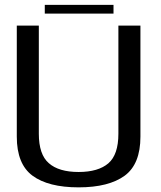

<svg xmlns="http://www.w3.org/2000/svg" viewBox="-20 -782 676 806"><path d="M310 4.5C394.5 4.5 459 -12 503.5 -44.5C547.5 -77 569.5 -131.5 569.5 -208.5V-674.5H477V-220.5C477 -162 463 -121 435 -96.5C407 -72.5 365.5 -60 310 -60C254.5 -60 212.5 -72.5 185 -97C157 -121 143 -162.5 143 -220.5V-674.5H50.5V-208.5C50.5 -131.5 72.5 -77 116.5 -44.5C160.5 -12 225 4.5 310 4.5ZM168 -725H456.5V-761.5H168Z"/></svg>

Font: Anybody
Style: Regular
Weight: 400
Designer: Tyler Finck
Foundry: Etcetera Type Company
Version: Version 1.110